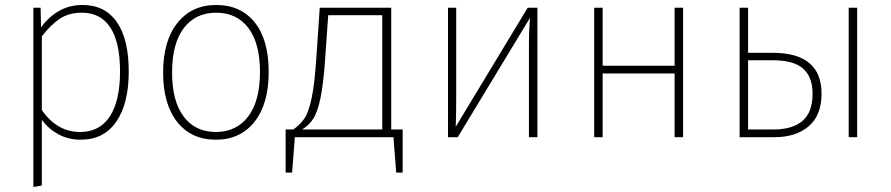

<svg xmlns="http://www.w3.org/2000/svg" viewBox="-20 -551 3576 771"><path d="M497 -264Q497 -135 447 -62.5Q397 10 304 10Q254 10 214 -12Q174 -34 148 -70V194L114 200V-520H143L145 -441Q175 -483 217 -507Q259 -531 311 -531Q402 -531 449.5 -462Q497 -393 497 -264ZM462 -264Q462 -381 423 -440.5Q384 -500 309 -500Q257 -500 220.5 -476Q184 -452 148 -405V-109Q209 -21 302 -21Q380 -21 421 -83.5Q462 -146 462 -264Z M1059 -262Q1059 -134 1002 -62Q945 10 847 10Q748 10 691.5 -61.5Q635 -133 635 -259Q635 -387 692.5 -459Q750 -531 848 -531Q947 -531 1003 -461Q1059 -391 1059 -262ZM671 -259Q671 -145 717.5 -83Q764 -21 847 -21Q929 -21 976.5 -83Q1024 -145 1024 -262Q1024 -377 977.5 -438.5Q931 -500 848 -500Q765 -500 718 -438Q671 -376 671 -259Z M1597 -31V142H1571L1560 0H1164L1153 142H1127V-31H1158Q1187 -52 1203 -76Q1219 -100 1231 -155Q1243 -210 1250 -315L1264 -520H1551V-31ZM1515 -490H1298L1286 -319Q1279 -215 1267 -157.5Q1255 -100 1237.5 -73.5Q1220 -47 1193 -31H1515Z M2138 0H2104V-384Q2104 -419 2108 -479L1818 0H1779V-520H1812V-165Q1812 -88 1810 -42L2099 -520H2138Z M2689 -256H2400V0H2366V-520H2400V-287H2689V-520H2723V0H2689Z M3279 -175Q3279 -88 3227.5 -44Q3176 0 3089 0H2950V-520H2984V-339H3082Q3279 -339 3279 -175ZM3422 -520V0H3388V-520ZM3243 -175Q3243 -241 3205.5 -275Q3168 -309 3083 -309H2984V-31H3085Q3162 -31 3202.5 -65.5Q3243 -100 3243 -175Z"/></svg>

Font: FiraGO UltraLight
Style: Regular
Weight: 200
Designer: bBox Type
Foundry: bBox Type GmbH
Version: Version 1.001